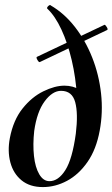

<svg xmlns="http://www.w3.org/2000/svg" viewBox="-20 -747 457 780"><path d="M154 13Q101 13 67.5 -14.5Q34 -42 22 -87.5Q10 -133 20 -186Q34 -259 71.5 -306Q109 -353 156 -376Q203 -399 242 -399Q276 -399 305.5 -382Q335 -365 349 -333L288 -204Q297 -278 292.5 -355Q288 -432 271.5 -502Q255 -572 229.5 -627Q204 -682 172 -712Q170 -715 173 -719Q176 -723 180 -725.5Q184 -728 186 -725Q241 -693 284 -638Q327 -583 354.5 -513.5Q382 -444 390.5 -367.5Q399 -291 385 -216Q371 -140 335.5 -89Q300 -38 252.5 -12.5Q205 13 154 13ZM181 -11Q217 -11 245.5 -56Q274 -101 288 -204Q298 -286 285.5 -332Q273 -378 228 -378Q193 -378 161.5 -335.5Q130 -293 119 -215Q113 -160 118 -113.5Q123 -67 139.5 -39Q156 -11 181 -11ZM142 -495Q138 -493 132 -503.5Q126 -514 130 -516L404 -646Q407 -648 413.5 -637.5Q420 -627 415 -625Z"/></svg>

Font: Cormorant Garamond Light
Style: Italic
Weight: 300
Italic angle: -10°
Designer: Christian Thalmann (Catharsis Fonts)
Foundry: Catharsis Fonts
Version: Version 4.001